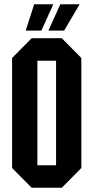

<svg xmlns="http://www.w3.org/2000/svg" viewBox="-20 -882 440 904"><path d="M37 -91V-609L129 -702H271L363 -609V-91L271 2H129ZM156 -596V-104H244V-596ZM101 -738 141 -862H231L175 -738ZM208 -738 264 -862H355L282 -738Z"/></svg>

Font: Tektur Condensed Medium
Style: Regular
Weight: 500
Width: 3
Designer: Adam Jagosz
Foundry: Adam Jagosz
Version: Version 1.005;gftools[0.9.30]